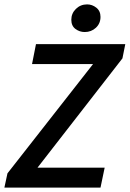

<svg xmlns="http://www.w3.org/2000/svg" viewBox="-23 -855 591 875"><path d="M-3 0 11 -65 401 -563H123L141 -654H548L535 -589L148 -91H454L435 0ZM363 -709Q340 -709 321 -723Q302 -737 302 -765Q302 -794 323 -814.5Q344 -835 374 -835Q397 -835 416 -820Q435 -805 435 -778Q435 -748 414 -728.5Q393 -709 363 -709Z"/></svg>

Font: Source Sans 3 Semibold
Style: Italic
Weight: 600
Italic angle: -11°
Designer: Paul D. Hunt
Foundry: Adobe
Version: Version 3.052;hotconv 1.1.0;makeotfexe 2.6.0